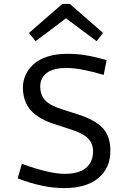

<svg xmlns="http://www.w3.org/2000/svg" viewBox="-20 -941 654 974"><path d="M127 -773.9 295.9 -920.9H334L502.9 -773.9L470.2 -731.9L314.9 -848.1L160.2 -731.9ZM308.1 -59.1Q379.9 -59.1 416 -89.1Q452.1 -119.1 452.1 -172.9Q452.1 -212.4 426.3 -239Q400.4 -265.6 336.9 -285.2L266.1 -308.1Q175.8 -335.9 136 -381.6Q96.2 -427.2 96.2 -497.1Q96.2 -530.8 110.1 -561Q124 -591.3 150.6 -615.5Q177.2 -639.6 220.9 -653.8Q264.6 -668 319.8 -668Q370.6 -668 415.3 -660.6Q460 -653.3 521 -636.2L505.9 -561Q388.2 -596.2 317.9 -596.2Q249 -596.2 216.6 -570.6Q184.1 -544.9 184.1 -502.9Q184.1 -459.5 209.2 -432.1Q234.4 -404.8 299.8 -384.8L372.1 -361.8Q463.9 -332.5 502 -290.5Q540 -248.5 540 -176.8Q540 -87.9 478.5 -37.4Q417 13.2 307.1 13.2Q196.8 13.2 69.8 -36.1L90.8 -109.9Q231 -59.1 308.1 -59.1Z"/></svg>

Font: IntelOne Mono
Style: Regular
Weight: 400
Designer: Fred Shallcrass
Foundry: Frere-Jones Type LLC
Version: Version 1.200;hotconv 1.1.0;makeotfexe 2.6.0;FJTRelease1.2